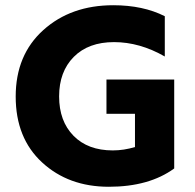

<svg xmlns="http://www.w3.org/2000/svg" viewBox="-20 -706 746 734"><path d="M646 -62Q550 8 396 8Q242 8 141 -85Q40 -178 40 -337Q40 -496 145.5 -591Q251 -686 413 -686Q527 -686 610 -644V-490Q514 -545 416 -545Q318 -545 262 -488.5Q206 -432 206 -337.5Q206 -243 261 -187Q316 -131 411 -131Q454 -131 496 -144V-271H387V-402H646Z"/></svg>

Font: Hind Kochi
Style: Bold
Weight: 700
Designer: Dhruvi Tolia
Foundry: Indian Type Foundry
Version: Version 0.702;PS 1.0;hotconv 1.0.81;makeotf.lib2.5.63406